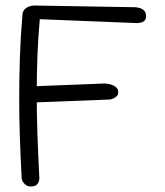

<svg xmlns="http://www.w3.org/2000/svg" viewBox="-20 -677 592 690"><path d="M95 -7Q83 -6 75.5 -10.5Q68 -15 64 -21Q60 -27 59 -31Q58 -35 58 -35Q54 -108 51.5 -180Q49 -252 49 -324Q49 -396 51.5 -471.5Q54 -547 61 -628Q63 -638 69.5 -644.5Q76 -651 87 -654.5Q98 -658 113 -657L468 -651Q468 -651 471.5 -650.5Q475 -650 481 -648.5Q487 -647 492.5 -643.5Q498 -640 501.5 -634Q505 -628 505 -620Q505 -609 500 -603.5Q495 -598 489 -596.5Q483 -595 478 -594.5Q473 -594 473 -594L123 -608Q117 -542 114.5 -475Q112 -408 112 -338Q112 -268 114.5 -195Q117 -122 121 -45Q121 -45 121.5 -39.5Q122 -34 120 -26.5Q118 -19 112.5 -13.5Q107 -8 95 -7ZM80 -308 78 -366 357 -377Q357 -377 362 -376.5Q367 -376 374 -374.5Q381 -373 388 -369.5Q395 -366 400 -360.5Q405 -355 405 -345Q405 -336 398.5 -330.5Q392 -325 384.5 -322Q377 -319 371 -319Q365 -319 365 -319Z"/></svg>

Font: Sour Gummy Black ExtraLight
Style: Regular
Weight: 250
Version: Version 1.000